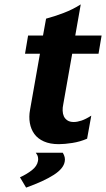

<svg xmlns="http://www.w3.org/2000/svg" viewBox="-20 -646 483 875"><path d="M190 -561Q228 -571 270 -587Q312 -603 348 -626L323 -484H443L429 -401H309L268 -169Q265 -156 265.5 -141.5Q266 -127 271 -116Q276 -105 287 -97.5Q298 -90 316 -90Q332 -90 351.5 -96.5Q371 -103 396 -119L377 -14Q345 0 309.5 5.5Q274 11 248 11Q208 11 180 -1.5Q152 -14 136.5 -35.5Q121 -57 116 -85.5Q111 -114 117 -146L162 -401H94L108 -484H176ZM71 162Q102 148 125.5 129.5Q149 111 153 88Q155 80 153 70Q151 60 143 50H266Q279 71 275 90Q270 122 225 151Q180 180 99 209Z"/></svg>

Font: LT Museum
Style: Bold Italic
Weight: 700
Designer: Daniel Lyons
Foundry: LyonsType
Version: Version 1.011